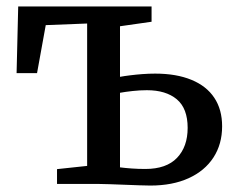

<svg xmlns="http://www.w3.org/2000/svg" viewBox="-20 -571 736 596"><path d="M446.5 5Q434 5 412.5 4.2Q391 3.5 366.5 2.5Q342 1.5 320.8 0.8Q299.5 0 286.5 0H157V-46L250.5 -56V-498L122 -493L95 -344H31.5L36.5 -551H450.5V-503.5L352.5 -489.5V-332.5Q366 -335 384 -337.2Q402 -339.5 422 -341Q442 -342.5 461.5 -342.5Q527.5 -342.5 574.2 -323.2Q621 -304 645.2 -267.5Q669.5 -231 669.5 -179Q669.5 -123.5 642.5 -82Q615.5 -40.5 565.5 -17.8Q515.5 5 446.5 5ZM431 -46.5Q496.5 -46.5 529.5 -81Q562.5 -115.5 562.5 -174Q562.5 -234.5 528.8 -262.8Q495 -291 436 -291Q414.5 -291 391.8 -288.5Q369 -286 352.5 -283V-51.5Q368 -49.5 388.5 -48Q409 -46.5 431 -46.5Z"/></svg>

Font: Merriweather 28pt
Style: Regular
Weight: 400
Version: Version 2.100